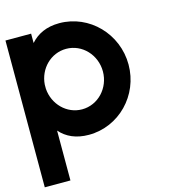

<svg xmlns="http://www.w3.org/2000/svg" viewBox="-119 -692 911 1012"><g transform="rotate(-15 337.0 -186.0)"><path d="M140 -278V-301C146 -386 213 -454 297 -454C385 -454 454 -379 454 -289C454 -199 385 -124 297 -124C213 -124 146 -193 140 -278ZM140 -528V-579H0V222H140V-50C176 -9 227 15 297 15C461 15 594 -121 594 -289C594 -457 461 -594 297 -594C227 -594 176 -569 140 -528Z"/></g></svg>

Font: MintSans
Style: Bold
Weight: 700
Version: Version 2.0